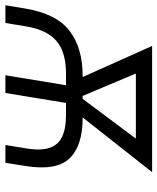

<svg xmlns="http://www.w3.org/2000/svg" viewBox="43 -626 582 710"><g transform="rotate(90 334.0 -271.0)"><path d="M-1.5 0 10.7 -74.2Q29.8 -188.5 93 -237.1Q156.2 -285.6 259.3 -285.6H415.5Q518.1 -285.6 564.7 -237.1Q611.3 -188.5 592.8 -74.2L581.1 0H515.1L527.3 -74.2Q537.1 -130.9 525.6 -163.6Q514.2 -196.3 483.6 -210.2Q453.1 -224.1 405.8 -224.1H249Q201.7 -224.1 166.3 -210.2Q130.9 -196.3 108.2 -163.6Q85.4 -130.9 76.2 -74.2L64 0ZM257.3 0 302.7 -275.9H368.2L322.8 0ZM290.5 -226.1 148.9 -542.5H225.6L352.1 -242.2L338.4 -226.1ZM320.3 -226.1 313.5 -244.1 536.6 -542.5H615.7L366.2 -226.1ZM197.3 -482.4 207 -542.5H567.4L557.1 -482.4Z"/></g></svg>

Font: Inter 16pt Light
Style: Italic
Weight: 300
Italic angle: -9.3988°
Version: Version 4.001;git-66647c0bb